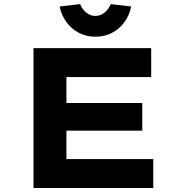

<svg xmlns="http://www.w3.org/2000/svg" viewBox="-20 -941 907 961"><path d="M147.7 0V-700H736.7V-555.2H312.5V-144.8H747.1V0ZM235.7 -286.9V-425.4H692.1V-286.9ZM457.5 -757.3Q412.5 -757.3 375.3 -776.4Q338 -795.5 313 -829.7Q287.9 -863.9 278.3 -908.5L381 -920.5Q390.9 -895 411.6 -878.1Q432.3 -861.3 457.5 -861.3Q482.8 -861.3 503.5 -878.1Q524.2 -895 534 -920.5L636.7 -908.5Q627.6 -863.9 602.3 -829.7Q577 -795.5 540.3 -776.4Q503.5 -757.3 457.5 -757.3Z"/></svg>

Font: Lexend Peta
Style: Regular
Weight: 400
Designer: Bonnie Shaver-Troup, Thomas Jockin
Foundry: Lexend
Version: Version 1.007